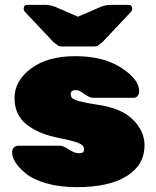

<svg xmlns="http://www.w3.org/2000/svg" viewBox="-20 -762 644 793"><path d="M327 -144Q327 -154 322 -160Q309 -176 226 -191.5Q143 -207 91.5 -246.5Q40 -286 40 -357Q40 -428 108 -479Q176 -530 291.5 -530Q407 -530 481 -482Q555 -434 555 -385Q555 -374 548.5 -366Q542 -358 533 -358H365Q350 -358 328 -374Q306 -390 295 -390Q272 -390 272 -374Q272 -364 277 -358Q290 -343 386 -329Q482 -315 529.5 -267.5Q577 -220 577 -162Q577 -81 504 -35Q431 11 297 11Q226 11 171 -5Q116 -21 87 -45Q30 -92 30 -133Q30 -144 37 -152Q44 -160 54 -160H228Q242 -160 264.5 -144.5Q287 -129 307 -129Q327 -129 327 -144ZM367 -570H237Q226 -570 221 -573Q216 -576 200 -589L83 -713Q78 -718 78 -726Q78 -742 94 -742H165Q184 -742 205 -735L302 -693L399 -735Q420 -742 439 -742H510Q526 -742 526 -726Q526 -718 521 -713L404 -589Q388 -576 383 -573Q378 -570 367 -570Z"/></svg>

Font: Rubik One
Style: Regular
Weight: 400
Designer: Hubert and Fischer with Elvire Volk Leonovitch
Foundry: Hubert and Fischer with Elvire Volk Leonovitch
Version: Version 1.001